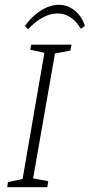

<svg xmlns="http://www.w3.org/2000/svg" viewBox="-20 -780 374 800"><path d="M209 -557 118 -37 181 -25 177 0H10L13 -21L74 -34L165 -560L106 -573L110 -594H278L273 -569ZM84 -672Q111 -711 149.5 -735.5Q188 -760 225 -760Q262 -760 291.5 -736Q321 -712 334 -672L317 -660Q299 -691 274 -707.5Q249 -724 220 -724Q189 -724 157 -706.5Q125 -689 97 -658Z"/></svg>

Font: Grenze ExtraLight
Style: Italic
Weight: 275
Italic angle: -10°
Designer: Renata Polastri
Foundry: Omnibus-Type
Version: Version 1.002; ttfautohint (v1.8)